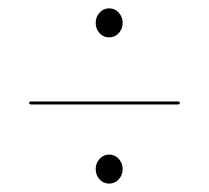

<svg xmlns="http://www.w3.org/2000/svg" viewBox="-20 -585 495 455"><path d="M238.5 -496.4Q225 -496.4 215.9 -506.5Q206.8 -516.5 206.8 -530.9Q206.8 -545 216.1 -555.1Q225.3 -565.2 238.5 -565.2Q252.3 -565.2 261.5 -555Q270.7 -544.7 270.7 -530.9Q270.7 -516.5 261.4 -506.5Q252 -496.4 238.5 -496.4ZM49 -341Q49 -344.5 53.5 -344.5H402Q406 -344.5 406 -341Q406 -337.5 402 -337.5H53.5Q49 -337.5 49 -341ZM238.5 -149.9Q225 -149.9 215.9 -160Q206.8 -170 206.8 -184.4Q206.8 -198.5 216.1 -208.6Q225.3 -218.7 238.5 -218.7Q252.3 -218.7 261.5 -208.5Q270.7 -198.2 270.7 -184.4Q270.7 -170 261.4 -160Q252 -149.9 238.5 -149.9Z"/></svg>

Font: Fraunces 144pt S000
Style: Regular
Weight: 400
Version: Version 1.000; ttfautohint (v1.8.3)